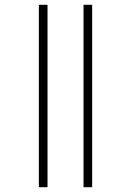

<svg xmlns="http://www.w3.org/2000/svg" viewBox="-20 -780 545 800"><path d="M142 0V-760H178V0ZM328 0V-760H364V0Z"/></svg>

Font: Noto Sans Disp ExtLt
Style: Regular
Weight: 200
Designer: Monotype Design Team
Foundry: Monotype Imaging Inc.
Version: Version 2.000;GOOG;noto-source:20170915:90ef993387c0